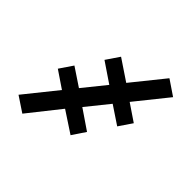

<svg xmlns="http://www.w3.org/2000/svg" viewBox="-121 -316 631 631"><g transform="rotate(45 194.5 0.0)"><path d="M11.2 176.8 101.1 64.9 42 24.9 73.2 -21 136.2 21 199.2 -57.1 129.9 -104 161.1 -149.9 233.9 -101.1 323.2 -211.9H324.2L376 -176.8L286.1 -64.9L345.2 -24.9L314 21L251 -21L188 57.1L256.8 104L226.1 149.9L151.9 101.1L64 211.9Z"/></g></svg>

Font: CMU Sans Serif
Style: Medium
Weight: 500
Version: Version 0.7.0